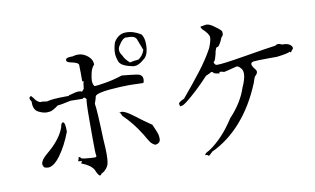

<svg xmlns="http://www.w3.org/2000/svg" viewBox="-81 -959 1874 1144"><g transform="rotate(-10 856.0 -386.5)"><path d="M438 20Q445 20 448 11Q472 2 489 -27Q499 -44 499 -101Q499 -137 495 -188Q489 -369 482 -406Q495 -443 495 -449V-450Q507 -467 584 -474Q651 -480 707 -480L776 -478Q781 -478 786 -478Q791 -478 792 -489L793 -500Q793 -529 757.5 -534Q722 -539 669 -544Q611 -525 557 -517Q516 -510 503 -510Q498 -510 497 -511Q488 -524 488 -545Q488 -559 494.5 -589Q501 -619 518 -637V-639Q518 -672 483 -696Q460 -712 432 -712Q417 -712 400 -707H391Q358 -707 358 -691Q358 -679 382 -674Q428 -665 430 -651Q431 -641 431 -599V-550L435 -551Q439 -551 439 -547Q439 -544 436 -537Q434 -515 432 -505L419 -490Q413 -495 400 -495Q382 -495 350 -485H348Q343 -485 335 -479H319Q236 -479 203 -469Q182 -473 172 -473Q167 -473 165 -472Q145 -476 128 -503Q115 -517 115 -518L116 -517H114Q104 -513 104 -505Q104 -497 113 -485V-477Q113 -434 141 -419.5Q169 -405 192 -405Q196 -405 211 -406.5Q226 -408 263 -435Q281 -435 342 -449L397 -448H416Q420 -453 424 -453Q431 -453 439 -441Q433 -438 433 -314Q433 -296 433 -205.5Q433 -115 436 -103L437 -99Q437 -91 425 -91Q410 -91 370 -95Q341 -98 341 -106L342 -109Q328 -109 328 -108Q328 -107 331 -106Q330 -99 326 -91L325 -88Q325 -84 339 -84H347L340 -70Q396 -49 413 -18Q429 20 438 20ZM143 -80Q177 -80 217.5 -135Q258 -190 289 -272Q289 -330 275 -330Q264 -330 260 -303Q235 -231 146 -159Q111 -129 111 -106Q111 -95 120 -85Q131 -80 143 -80ZM794 -103Q826 -106 826 -134Q826 -135 825 -150.5Q824 -166 798 -223Q757 -250 696 -297Q651 -331 629 -331Q622 -331 617 -326L611 -330Q612 -330 618 -327.5Q624 -325 631 -306Q688 -252 735 -176Q755 -141 765 -126.5Q775 -112 794 -103ZM753 -586Q780 -586 811 -614Q844 -635 844 -703Q844 -741 828 -764Q783 -793 736.5 -792.5Q690 -792 663 -745Q652 -710 652 -682Q652 -660 662.5 -631Q673 -602 736 -589Q744 -586 753 -586ZM731 -612Q702 -637 693 -661Q679 -679 679 -696Q679 -710 688 -723Q712 -763 734 -763L741 -762H750Q791 -762 798 -735L822 -672Q811 -638 783 -620Q754 -618 731 -612Z M1098 18Q1098 17 1119 -1L1120 -3Q1222 -50 1302.5 -142Q1383 -234 1436 -364Q1447 -400 1452 -403Q1466 -415 1466 -427Q1466 -437 1452 -451Q1441 -467 1441 -476Q1441 -487 1456 -490Q1477 -493 1555 -493H1598Q1666 -501 1680 -510Q1681 -505 1683 -505Q1687 -505 1695 -518Q1702 -523 1702 -529Q1702 -536 1694 -545Q1679 -560 1645 -560H1641Q1629 -567 1619 -567Q1609 -567 1600 -560Q1564 -556 1409 -530Q1278 -508 1242 -508L1232 -509Q1222 -519 1222 -526Q1222 -529 1227 -532.5Q1232 -536 1242 -574V-576Q1242 -584 1252 -609Q1268 -617 1270 -617L1267 -615Q1284 -639 1293 -664Q1305 -674 1305 -687Q1305 -689 1304 -697.5Q1303 -706 1271 -729Q1238 -755 1219 -755H1216Q1181 -750 1181 -748Q1181 -744 1188 -733Q1227 -698 1227 -676Q1227 -656 1210 -614Q1176 -551 1125 -485Q1074 -419 1011 -344Q976 -328 976 -319Q976 -318 977.5 -312.5Q979 -307 979 -304Q979 -303 982 -303Q985 -303 992.5 -304.5Q1000 -306 1019 -320Q1088 -374 1163 -455Q1187 -465 1196 -471L1200 -472Q1206 -472 1212 -462Q1231 -456 1247 -455Q1245 -458 1245 -461Q1245 -464 1251 -464Q1258 -464 1274 -459L1292 -463Q1349 -478 1352 -478Q1363 -478 1372 -467Q1388 -454 1388 -429Q1388 -398 1365 -348Q1336 -260 1261 -181Q1191 -71 1105 -14Q1077 -1 1077 8Q1077 10 1079 10H1084Q1090 10 1098 18Z"/></g></svg>

Font: Xiaobo Songti 小帛宋体
Style: Regular
Weight: 400
Version: Version 1.501;March 17, 2024;FontCreator 14.0.0.2814 64-bit